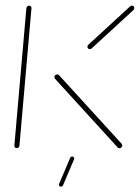

<svg xmlns="http://www.w3.org/2000/svg" viewBox="-20 -539 508 698"><path d="M40.7 -0.4Q37 -0.4 34.4 -3Q31.9 -5.6 32.2 -9.6L75.9 -509.3Q76.3 -513 79.3 -515.7Q82.2 -518.5 85.9 -518.5Q89.6 -518.5 92.2 -515.7Q94.8 -513 94.4 -509.3L50.7 -9.6Q50.4 -5.9 47.6 -3.1Q44.8 -0.4 40.7 -0.4ZM424.4 -10.4Q424.4 -6.3 421.5 -3.1Q418.5 0 414.4 0Q410.7 0 408.1 -2.6L180 -252.6Q177.8 -255.6 177.8 -259.3Q178.1 -263 180.9 -265.7Q183.7 -268.5 187.8 -268.5Q191.1 -268.5 194.4 -265.9L422.6 -15.9Q424.4 -13.3 424.4 -10.4ZM459.6 -518.5Q463.3 -518.5 465.7 -516.3Q468.1 -514.1 468.1 -510.4Q468.1 -506.3 465.2 -502.6L313.3 -363Q309.6 -360.4 306.3 -360.4Q302.6 -360.4 300.2 -362.8Q297.8 -365.2 297.8 -368.9Q297.8 -373 301.1 -376.3L453 -515.9Q456.3 -518.5 459.6 -518.5ZM194.8 129.6 234.8 35.6Q235.6 33 237.8 31.5Q240 30 242.6 30Q246.7 30 248.7 33.3Q250.7 36.7 249.3 40L209.3 134.1Q208.5 136.7 206.3 138.1Q204.1 139.6 201.5 139.6Q197.4 139.6 195.4 136.3Q193.3 133 194.8 129.6Z"/></svg>

Font: 26F Galaxy Sans Hairline
Style: Italic
Weight: 50
Italic angle: -5°
Designer: C₂₉H₂₅N₃O₅
Version: Version 1.200